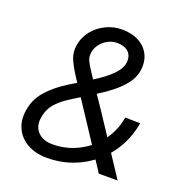

<svg xmlns="http://www.w3.org/2000/svg" viewBox="-131 -828 905 956"><g transform="rotate(20 321.5 -349.5)"><path d="M42.5 -174.2Q52 -233.7 91.6 -278.9Q131.2 -324.2 196.5 -365L298.2 -427.7Q362.7 -467.2 397.8 -503.9Q432.8 -540.7 432.8 -577.8Q432.8 -608.5 411.9 -625.9Q391 -643.3 355.7 -643.3Q317.3 -643.3 286.2 -617.7Q255.2 -592 248.7 -554.8Q245 -532 253.2 -513.2Q261.3 -494.5 282 -463.7Q287.2 -457 291.3 -449.3L390.5 -303.3L590.5 0H490.8L320.2 -259.7L223.3 -406.5L221.2 -409.7Q187.7 -461 174.7 -494.2Q161.7 -527.5 168.5 -565.5Q175.7 -607.5 202.8 -641.7Q230 -675.8 270.4 -695.2Q310.8 -714.5 355.3 -714.5Q406.8 -714.5 444.8 -694.2Q482.8 -673.8 500.5 -636.9Q518.2 -600 510.8 -552.3Q504.8 -515.8 479.8 -482.8Q454.7 -449.7 416.4 -419.9Q378.2 -390.2 322.7 -355.7L240.3 -305.2Q190.8 -275 162.1 -244Q133.3 -213 125.2 -164.7Q117.2 -117.7 144.4 -88.1Q171.7 -58.5 223.7 -58.5Q294.7 -58.5 357.6 -89.9Q420.5 -121.3 463.6 -178Q506.7 -234.7 519 -307.8L598.2 -306.2Q583.2 -213.8 529.6 -140.6Q476 -67.3 395.2 -26.4Q314.5 14.5 220.3 14.5Q160.2 14.5 116.7 -9.8Q73.2 -34.2 53.2 -76.8Q33.3 -119.5 42.5 -174.2Z"/></g></svg>

Font: Oak Sans Light Italic
Style: Regular
Weight: 400
Italic angle: -9.5°
Foundry: Erik Kennedy, Walven
Version: Version 1.000;Glyphs 3.1.2 (3151)